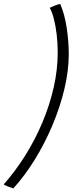

<svg xmlns="http://www.w3.org/2000/svg" viewBox="-70 -778 416 1008"><path d="M233 -502Q233 -549.5 227.8 -595.2Q222.5 -641 213 -678.2Q203.5 -715.5 191 -737Q201.5 -742.5 216.2 -748.2Q231 -754 246 -757.5Q269 -705.5 280 -633Q291 -560.5 291 -494.5Q291 -407 268 -310.5Q245 -214 204.5 -118.5Q164 -23 111.5 61.8Q59 146.5 0 211Q-9 208.5 -26.8 201.8Q-44.5 195 -50.5 190Q11 120.5 63 37.5Q115 -45.5 153 -136Q191 -226.5 212 -319.5Q233 -412.5 233 -502Z"/></svg>

Font: Grandstander ExtraLight
Style: Italic
Weight: 200
Italic angle: -15°
Designer: Tyler Finck
Foundry: Etcetera Type Co
Version: Version 1.200; ttfautohint (v1.8.3)